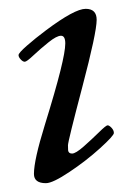

<svg xmlns="http://www.w3.org/2000/svg" viewBox="-20 -406 310 435"><path d="M84.5 -337.6Q149.2 -386 174.1 -386Q199 -386 199 -361.1Q199 -332.3 166.5 -209Q134 -85.7 134 -76.9Q134 -68.1 134.3 -65.4Q135.3 -58.1 143.3 -58.1Q151.4 -58.1 169.6 -74.1Q187.7 -90.1 204 -106.1Q220.2 -122.1 223.8 -122.1Q227.3 -122.1 232.7 -116.5Q238 -110.8 238 -104.7Q238 -98.6 206.7 -70.2Q175.3 -41.7 137.3 -16.4Q99.4 9 84 9Q56.9 9 56.9 -12Q56.9 -43.2 81.3 -122.1Q105.7 -200.9 116.8 -245.5Q127.9 -290 127.9 -307.5Q127.9 -325 118.2 -325Q108.4 -325 90 -310.2Q71.5 -295.4 56 -280.8Q40.5 -266.1 36.1 -266.1Q31.7 -266.1 26.9 -271.4Q22 -276.6 22 -281.2Q22 -285.9 40.9 -302.5Q59.8 -319.1 84.5 -337.6Z"/></svg>

Font: Fanwood Text
Style: Italic
Weight: 400
Italic angle: -9°
Version: Version 1.101